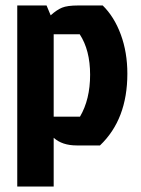

<svg xmlns="http://www.w3.org/2000/svg" viewBox="-20 -531 514 701"><path d="M43 -511H150L165 -475Q187 -495 206.5 -503Q226 -511 265 -511H355Q397 -470 421 -405Q445 -340 445 -262Q445 -95 345 0H260Q207 0 176 -28V150H43ZM176 -105H272Q309 -168 309 -258Q309 -348 271 -406H176Z"/></svg>

Font: Jockey One
Style: Regular
Weight: 400
Designer: TypeTogether
Foundry: TypeTogether
Version: Version 1.002